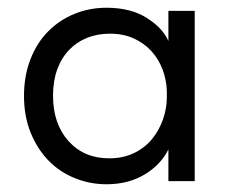

<svg xmlns="http://www.w3.org/2000/svg" viewBox="-20 -468 598 496"><path d="M255 8Q213 8 174 -7.5Q135 -23 106 -52.5Q77 -82 59.5 -124.5Q42 -167 42 -220Q42 -272 58.5 -314.5Q75 -357 104 -386.5Q133 -416 172 -432Q211 -448 255 -448Q318 -448 359.5 -421.5Q401 -395 415 -362V-440H483V0H415V-82Q396 -43 354 -17.5Q312 8 255 8ZM262 -59Q298 -59 326 -72.5Q354 -86 372.5 -108.5Q391 -131 401 -159.5Q411 -188 411 -217V-233Q410 -262 400 -288.5Q390 -315 371.5 -335.5Q353 -356 326 -368.5Q299 -381 264 -381Q232 -381 205.5 -370.5Q179 -360 159 -339.5Q139 -319 128 -289Q117 -259 117 -221Q117 -148 157 -103.5Q197 -59 262 -59Z"/></svg>

Font: Tilda Sans
Style: Regular
Weight: 400
Designer: ParaType Ltd
Foundry: ParaType Ltd
Version: Version 1.009